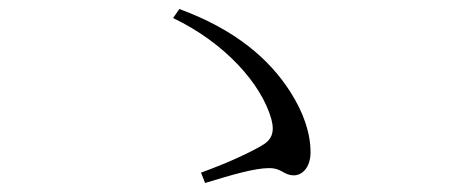

<svg xmlns="http://www.w3.org/2000/svg" viewBox="-20 -563 1040 426"><path d="M426 -180 435 -157C497 -176 546 -190 577 -190C606 -190 609 -174 632 -174C651 -174 669 -192 669 -225C669 -267 654 -313 623 -361C577 -432 503 -497 378 -543L364 -523C479 -468 560 -377 582 -299C590 -269 583 -252 559 -239C533 -224 487 -202 426 -180Z"/></svg>

Font: Noto Serif CJK SC Light
Style: Regular
Weight: 300
Designer: Ryoko NISHIZUKA 西塚涼子 (kana & ideographs); Frank Grießhammer (Latin, Greek & Cyrillic); Wenlong ZHANG 张文龙 (bopomofo); San
Foundry: Adobe
Version: Version 2.001;hotconv 1.1.0;makeotfexe 2.6.0